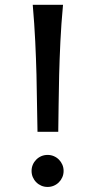

<svg xmlns="http://www.w3.org/2000/svg" viewBox="-20 -757 413 790"><path d="M109.9 -53.7Q109.9 -67.4 115 -79.3Q120.1 -91.3 129.2 -100.3Q138.2 -109.4 150.1 -114.5Q162.1 -119.6 175.8 -119.6Q189.5 -119.6 201.4 -114.5Q213.4 -109.4 222.4 -100.3Q231.4 -91.3 236.6 -79.3Q241.7 -67.4 241.7 -53.7Q241.7 -40 236.6 -28.1Q231.4 -16.1 222.4 -7.1Q213.4 2 201.4 7.1Q189.5 12.2 175.8 12.2Q162.1 12.2 150.1 7.1Q138.2 2 129.2 -7.1Q120.1 -16.1 115 -28.1Q109.9 -40 109.9 -53.7ZM134.3 -214.8Q132.8 -268.1 132.3 -326.4Q131.8 -384.8 130.1 -449.7Q128.4 -514.6 125 -586.2Q121.6 -657.7 114.7 -737.3H239.3Q231.9 -657.7 228.5 -586.2Q225.1 -514.6 223.4 -449.7Q221.7 -384.8 221.2 -326.4Q220.7 -268.1 219.7 -214.8Z"/></svg>

Font: Andika CyrE
Style: Regular
Weight: 400
Designer: Victor Gaultney, Annie Olsen, Julie Remington, Don Collingsworth, Eric Hays, Becca Hirsbrunner
Foundry: SIL International
Version: Version 5.000